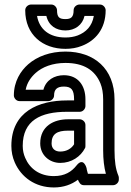

<svg xmlns="http://www.w3.org/2000/svg" viewBox="-20 -790 577 845"><path d="M434 -128C434 -89 438 -54 446 -25H367C365 -34 362 -40 361 -50C361 -50 348 -101 317 -62C295 -34 265 -15 217 -15C154 -15 111 -48 91 -95C84 -111 80 -128 80 -148C80 -260 159 -298 275 -298H331C346 -298 356 -312 356 -323V-353C356 -413 324 -459 261 -459C220 -459 182 -438 171 -395H93C99 -427 117 -451 137 -469C166 -495 211 -513 268 -513C349 -513 398 -481 422 -423C430 -403 434 -380 434 -352ZM268 -563C201 -563 144 -542 104 -507C71 -478 41 -432 41 -370C41 -359 51 -345 66 -345H193C204 -345 218 -355 218 -370C218 -397 232 -409 261 -409C293 -409 306 -396 306 -353V-348H275C150 -348 30 -299 30 -148C30 -122 35 -98 45 -75C73 -11 134 35 217 35C260 35 295 22 323 1C328 13 334 25 349 25H478C489 25 503 15 503 0V-8C503 -11 502 -14 501 -17C489 -45 484 -81 484 -128V-352C484 -488 394 -563 268 -563ZM157 -159C157 -107 198 -73 245 -73C295 -73 335 -101 354 -138C356 -141 356 -145 356 -149V-240C356 -255 342 -265 331 -265H279C218 -265 157 -236 157 -159ZM207 -159C207 -200 231 -215 279 -215H306V-155C295 -137 274 -123 245 -123C222 -123 207 -136 207 -159ZM143 -720H184C194 -677 227 -656 268 -656C310 -656 343 -680 352 -720H393C385 -674 358 -648 322 -634C306 -628 288 -625 268 -625C197 -625 153 -661 143 -720ZM268 -575C293 -575 318 -579 340 -588C398 -610 445 -661 445 -745C445 -756 435 -770 420 -770H329C318 -770 304 -760 304 -745C304 -715 293 -706 268 -706C241 -706 231 -714 231 -745C231 -756 221 -770 206 -770H116C105 -770 91 -760 91 -745C91 -637 168 -575 268 -575Z"/></svg>

Font: Asimov
Style: NarOu
Weight: 500
Designer: Google
Version: Version 2.000980; 2014